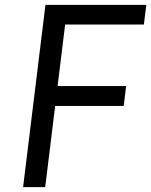

<svg xmlns="http://www.w3.org/2000/svg" viewBox="-20 -770 622 790"><path d="M572 -669H248L217 -416H499L489 -334H207L166 0H75L167 -750H582Z"/></svg>

Font: Orkney
Style: Italic
Weight: 400
Italic angle: -7°
Designer: Samuel Oakes and Alfredo Marco Pradil
Foundry: Alfredo Marco Pradil
Version: 1.0; ttfautohint (v1.5)